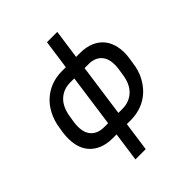

<svg xmlns="http://www.w3.org/2000/svg" viewBox="-244 -844 1188 1188"><g transform="rotate(-45 350.0 -250.0)"><path d="M237 8Q186 8 147 -8.5Q108 -25 82.5 -55.5Q57 -86 47.5 -130.5Q38 -175 45 -231L51 -269Q59 -324 81.5 -368.5Q104 -413 138 -444Q172 -475 215.5 -491.5Q259 -508 309 -508H344L371 -700H461L434 -508H469Q520 -508 559.5 -491.5Q599 -475 624 -444.5Q649 -414 659 -369.5Q669 -325 661 -269L655 -231Q648 -175 625 -131Q602 -87 568.5 -56Q535 -25 491 -8.5Q447 8 397 8H362L335 200H245L272 8ZM139 -231Q129 -155 159 -116.5Q189 -78 249 -78H284L332 -422H297Q237 -422 196.5 -384Q156 -346 145 -269ZM422 -422 374 -78H409Q469 -78 510 -116Q551 -154 561 -231L567 -269Q577 -345 547 -383.5Q517 -422 457 -422Z"/></g></svg>

Font: Retni Sans Medium
Style: Italic
Weight: 500
Italic angle: -8°
Designer: Vitaly Kuzmin
Foundry: ParaType Ltd.
Version: Version 1.00;June 10, 2019;FontCreator 11.5.0.2425 64-bit; t